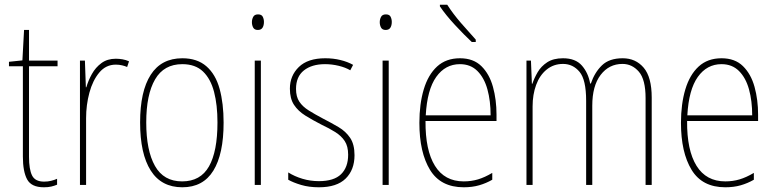

<svg xmlns="http://www.w3.org/2000/svg" viewBox="-20 -784 3284 814"><path d="M167 -14Q183 -14 197 -17.5Q211 -21 222 -26V-1Q210 4 197 7Q184 10 166 10Q113 10 95 -23.5Q77 -57 77 -120V-503H18V-522L75 -528L82 -657H103V-527H224V-503H103V-119Q103 -66 116 -40Q129 -14 167 -14Z M471 -535Q485 -535 499.5 -532.5Q514 -530 527 -524L519 -500Q510 -504 497.5 -507Q485 -510 471 -510Q429 -510 401 -476.5Q373 -443 359 -391Q345 -339 345 -283V0H319V-527H340L344 -414H346Q354 -442 369.5 -470Q385 -498 410 -516.5Q435 -535 471 -535Z M928 -264Q928 -131 884.5 -60.5Q841 10 753 10Q664 10 619 -61Q574 -132 574 -265Q574 -397 619 -467Q664 -537 753 -537Q816 -537 855 -503Q894 -469 911 -407.5Q928 -346 928 -264ZM600 -265Q600 -146 637 -80.5Q674 -15 752 -15Q830 -15 866 -78.5Q902 -142 902 -265Q902 -339 887.5 -394.5Q873 -450 840.5 -481Q808 -512 753 -512Q675 -512 637.5 -447.5Q600 -383 600 -265Z M1074 -723Q1089 -723 1094 -713Q1099 -703 1099 -691Q1099 -676 1093 -666.5Q1087 -657 1073 -657Q1059 -657 1053.5 -667Q1048 -677 1048 -690Q1048 -702 1053.5 -712.5Q1059 -723 1074 -723ZM1086 -527V0H1060V-527Z M1483 -126Q1483 -64 1445.5 -27Q1408 10 1332 10Q1290 10 1256.5 0Q1223 -10 1202 -22V-53Q1229 -36 1262.5 -26Q1296 -16 1332 -16Q1396 -16 1426 -45.5Q1456 -75 1456 -128Q1456 -164 1441.5 -186Q1427 -208 1401.5 -224Q1376 -240 1342 -256Q1305 -275 1274.5 -294Q1244 -313 1226.5 -339.5Q1209 -366 1209 -408Q1209 -463 1247 -500Q1285 -537 1359 -537Q1393 -537 1423.5 -529.5Q1454 -522 1477 -509L1465 -486Q1445 -498 1416 -505Q1387 -512 1358 -512Q1302 -512 1268.5 -485.5Q1235 -459 1235 -407Q1235 -374 1249 -353Q1263 -332 1288.5 -316Q1314 -300 1348 -282Q1385 -263 1415.5 -245Q1446 -227 1464.5 -199.5Q1483 -172 1483 -126Z M1616 -723Q1631 -723 1636 -713Q1641 -703 1641 -691Q1641 -676 1635 -666.5Q1629 -657 1615 -657Q1601 -657 1595.5 -667Q1590 -677 1590 -690Q1590 -702 1595.5 -712.5Q1601 -723 1616 -723ZM1628 -527V0H1602V-527Z M1930 -537Q1987 -537 2021 -503.5Q2055 -470 2070 -415.5Q2085 -361 2085 -298V-271H1784Q1783 -147 1824 -81Q1865 -15 1946 -15Q1978 -15 2006.5 -23.5Q2035 -32 2067 -51V-22Q2041 -7 2011.5 1.5Q1982 10 1946 10Q1848 10 1803 -64Q1758 -138 1758 -263Q1758 -343 1776.5 -405Q1795 -467 1833 -502Q1871 -537 1930 -537ZM1930 -512Q1868 -512 1829.5 -458Q1791 -404 1785 -295H2060Q2060 -356 2046.5 -405Q2033 -454 2004 -483Q1975 -512 1930 -512ZM1876 -764Q1901 -725 1934 -687Q1967 -649 1997 -616V-606H1980Q1948 -636 1909 -678Q1870 -720 1845 -757V-764Z M2620 -537Q2675 -537 2709 -497Q2743 -457 2743 -370V0H2717V-368Q2717 -447 2688.5 -480Q2660 -513 2619 -513Q2562 -513 2526.5 -466.5Q2491 -420 2491 -336V0H2465V-357Q2465 -446 2437 -479.5Q2409 -513 2367 -513Q2327 -513 2297.5 -489Q2268 -465 2253 -424Q2238 -383 2238 -333V0H2212V-527H2231L2235 -429H2237Q2245 -453 2259.5 -478Q2274 -503 2300 -520Q2326 -537 2367 -537Q2420 -537 2447 -506Q2474 -475 2482 -430H2485Q2501 -477 2532 -507Q2563 -537 2620 -537Z M3039 -537Q3096 -537 3130 -503.5Q3164 -470 3179 -415.5Q3194 -361 3194 -298V-271H2893Q2892 -147 2933 -81Q2974 -15 3055 -15Q3087 -15 3115.5 -23.5Q3144 -32 3176 -51V-22Q3150 -7 3120.5 1.5Q3091 10 3055 10Q2957 10 2912 -64Q2867 -138 2867 -263Q2867 -343 2885.5 -405Q2904 -467 2942 -502Q2980 -537 3039 -537ZM3039 -512Q2977 -512 2938.5 -458Q2900 -404 2894 -295H3169Q3169 -356 3155.5 -405Q3142 -454 3113 -483Q3084 -512 3039 -512Z"/></svg>

Font: Noto Sans Myanmar Condensed Thin
Style: Regular
Weight: 100
Width: 3
Designer: Monotype Design Team
Foundry: Monotype Imaging Inc.
Version: Version 2.107; ttfautohint (v1.8.4.7-5d5b)